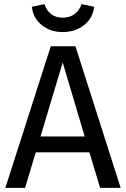

<svg xmlns="http://www.w3.org/2000/svg" viewBox="-20 -914 613 934"><path d="M415 -173H154L102 0H6L227 -689H347L567 0H467ZM392 -250 285 -610 177 -250ZM135 -881 196 -894Q219 -828 285 -828Q319 -828 342.5 -845.5Q366 -863 377 -894L438 -881Q432 -826 389 -792Q346 -758 285 -758Q225 -758 183 -792Q141 -826 135 -881Z"/></svg>

Font: Statis Sans
Style: Regular
Weight: 400
Designer: bBox Type GmbH
Foundry: bBox Type GmbH
Version: Version 1.000